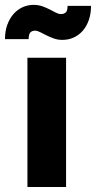

<svg xmlns="http://www.w3.org/2000/svg" viewBox="-54 -750 385 770"><path d="M0 0ZM211 -518.5V0H56V-518.5ZM190 -693.5Q202 -693.5 209.5 -699.8Q217 -706 217 -726.5H311Q311 -695 302.2 -669.8Q293.5 -644.5 278 -626.8Q262.5 -609 241.5 -599.5Q220.5 -590 196 -590Q177.5 -590 161.5 -595.8Q145.5 -601.5 131.8 -608.5Q118 -615.5 106.8 -621.2Q95.5 -627 87 -627Q75 -627 68 -620.2Q61 -613.5 61 -593H-34Q-34 -624.5 -25 -649.8Q-16 -675 -0.5 -693Q15 -711 36 -720.8Q57 -730.5 81 -730.5Q99.5 -730.5 115.8 -724.8Q132 -719 145.5 -712Q159 -705 170.2 -699.2Q181.5 -693.5 190 -693.5Z"/></svg>

Font: Lato Black
Style: Regular
Weight: 900
Designer: Lukasz Dziedzic
Foundry: tyPoland Lukasz Dziedzic
Version: Version 2.007; 2014-02-27